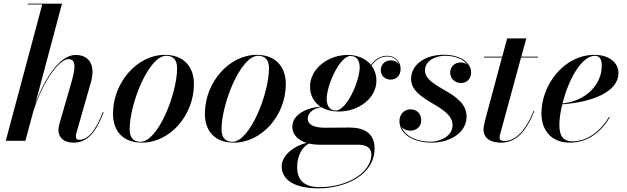

<svg xmlns="http://www.w3.org/2000/svg" viewBox="-20 -770 3431 1050"><path d="M368.5 -312.5 308 -103.5C303 -87 299.5 -70.5 299.5 -59C299.5 -17 331 10 380.5 10C455 10 500.5 -38 547 -155.5L542.5 -157C501.5 -51.5 460 -5.5 412.5 -5.5C401 -5.5 395 -10.5 395 -24.5C395 -29.5 396 -37 397.5 -42L477 -319.5C501 -402.5 477 -469.5 393 -469.5C302.5 -469.5 218.5 -327.5 173 -202L319 -750H131.5V-745.5H211L11.5 0H119L160 -153C207 -310.5 299.5 -446.5 354 -446.5C398.5 -446.5 393 -397 368.5 -312.5Z M756.5 10C910 10 1040.5 -140 1040.5 -310C1040.5 -405 985.5 -470 881 -470C731 -470 598 -319.5 598 -148.5C598 -53.5 651.5 10 756.5 10ZM748.5 5.5C707.5 5.5 689 -20.5 689 -62C689 -203.5 793.5 -465 889 -465C930 -465 948.5 -439 948.5 -397.5C948.5 -256 843.5 5.5 748.5 5.5Z M1259 10C1412.5 10 1543 -140 1543 -310C1543 -405 1488 -470 1383.5 -470C1233.5 -470 1100.5 -319.5 1100.5 -148.5C1100.5 -53.5 1154 10 1259 10ZM1251 5.5C1210 5.5 1191.5 -20.5 1191.5 -62C1191.5 -203.5 1296 -465 1391.5 -465C1432.5 -465 1451 -439 1451 -397.5C1451 -256 1346 5.5 1251 5.5Z M1832 -160C1942 -160 2038.5 -233 2038.5 -328.5C2038.5 -361 2028.5 -389.5 2011.5 -412C2036.5 -445.5 2064 -461 2098.5 -461C2128.5 -461 2153.5 -445 2162.5 -418C2153 -432 2135.5 -440 2117.5 -440C2088.5 -440 2062.5 -420 2062.5 -386.5C2062.5 -354.5 2087.5 -334.5 2116.5 -334.5C2150 -334.5 2171 -360.5 2171 -393C2171 -437.5 2138 -465 2098 -465C2062 -465 2033.5 -448.5 2008.5 -415.5C1980.5 -449.5 1935 -469.5 1882 -469.5C1771.5 -469.5 1675.5 -392 1675.5 -296.5C1675.5 -248 1697 -210.5 1732.5 -187C1646.5 -179 1578.5 -138.5 1578.5 -77C1578.5 -35 1608 -3.5 1656.5 11.5C1593.5 25.5 1520.5 77 1520.5 139C1520.5 208 1580.5 260 1723 260C1866 260 2028.5 188 2028.5 42C2028.5 -43 1969.5 -72.5 1891 -72.5C1862.5 -72.5 1795 -71.5 1760 -71.5C1712 -71.5 1663 -80.5 1663 -122C1663 -147.5 1686.5 -176.5 1737 -184C1763 -168.5 1795.5 -160 1832 -160ZM1816.5 -165.5C1782 -165.5 1766.5 -193.5 1766.5 -228.5C1766.5 -304 1838 -464 1897 -464C1932 -464 1947 -437 1947 -401.5C1947 -326.5 1875.5 -165.5 1816.5 -165.5ZM1605 143.5C1605 83.5 1632 33.5 1669.5 15C1687.5 19 1707.5 21.5 1729.5 21.5H1937C1984.5 21.5 2011 38.5 2011 75.5C2011 168 1888 253.5 1727.5 253.5C1643 253.5 1605 214 1605 143.5Z M2531.5 -132C2531.5 -271.5 2304 -284.5 2304 -386C2304 -437.5 2361.5 -465 2413.5 -465C2473 -465 2515.5 -444 2536.5 -416C2527 -424 2514 -428.5 2499 -428.5C2465.5 -428.5 2442 -404 2442 -374C2442 -336.5 2471 -316 2501.5 -316C2530 -316 2556.5 -335.5 2556.5 -375C2556.5 -419.5 2508 -470.5 2407.5 -470.5C2300.5 -470.5 2228 -413.5 2228 -338.5C2228 -215 2455 -195 2455 -85.5C2455 -26.5 2389 5 2334.5 5C2263 5 2195.5 -23.5 2176 -76C2186.5 -62.5 2204.5 -55.5 2224.5 -55.5C2256 -56 2283.5 -75.5 2283.5 -112C2283.5 -148 2259.5 -172 2226 -172C2188 -172 2164.5 -143 2164.5 -108C2164.5 -33.5 2245 10 2340 10C2441.5 10 2531.5 -44.5 2531.5 -132Z M2902.5 -163 2898.5 -164.5C2850.5 -45 2794 1 2738 1C2721 1 2712 -5 2712 -15.5C2712 -24.5 2714.5 -34 2716.5 -41L2829.5 -455.5H2922V-460H2831L2858.5 -560H2753.5L2726.5 -460H2627V-455.5H2725L2634 -116.5C2629 -96.5 2624 -73.5 2624 -60.5C2624 -25 2650 10 2719.5 10C2803.5 10 2857 -50.5 2902.5 -163Z M3039 -86C3039 -118.5 3044.5 -158.5 3055 -199.5C3221 -211.5 3362 -268.5 3362 -370C3362 -426.5 3313.5 -470 3230 -470C3067 -470 2941 -309 2941 -150C2941 -57.5 2994.5 10 3096.5 10C3200.5 10 3272.5 -56 3315 -129L3311 -131C3263.5 -52 3191.5 3 3110 3C3068.5 3 3039 -17.5 3039 -86ZM3234 -465C3262.5 -465 3271 -438.5 3271 -411C3271 -307.5 3185 -218 3056 -204C3087 -328 3157.5 -465 3234 -465Z"/></svg>

Font: Bodoni* 36pt Medium
Style: Italic
Weight: 500
Italic angle: -13°
Version: Version 2.3